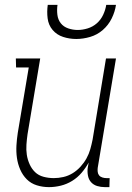

<svg xmlns="http://www.w3.org/2000/svg" viewBox="-20 -760 540 788"><path d="M181 8Q155 8 131 0.5Q107 -7 90 -24Q73 -41 63 -64Q53 -87 49.5 -112Q46 -137 47.5 -163Q49 -189 53 -215L98 -483H46L45 -520H145L93 -209Q90 -188 88.5 -166.5Q87 -145 90 -125Q93 -105 101.5 -86Q110 -67 124 -53.5Q138 -40 158.5 -34.5Q179 -29 201 -29Q220 -29 240 -33.5Q260 -38 278 -49Q296 -60 310.5 -76Q325 -92 335 -110Q345 -128 350.5 -147.5Q356 -167 360 -187L415 -520H456L381 -71Q380 -63 381 -54.5Q382 -46 387 -40Q392 -34 400.5 -31.5Q409 -29 417 -29H430L429 8H410Q394 8 379 3.5Q364 -1 354 -12Q344 -23 341 -39Q338 -55 340 -71L344 -93Q332 -71 315 -51Q298 -31 276 -17.5Q254 -4 229.5 2Q205 8 181 8ZM293 -600Q265 -600 239 -608.5Q213 -617 196 -637Q179 -657 175.5 -684.5Q172 -712 176 -740H216Q213 -720 215.5 -699.5Q218 -679 229.5 -664.5Q241 -650 260 -643.5Q279 -637 299 -637Q319 -637 340 -643.5Q361 -650 377.5 -664.5Q394 -679 403.5 -699.5Q413 -720 416 -740H456Q452 -712 438.5 -684.5Q425 -657 402 -637Q379 -617 350 -608.5Q321 -600 293 -600Z"/></svg>

Font: Iosevka Curly Slab Extralight
Style: Italic
Weight: 200
Italic angle: -9°
Monospace: yes
Designer: Belleve Invis
Foundry: Belleve Invis
Version: Version 22.1.2; ttfautohint (v1.8.4)